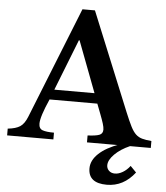

<svg xmlns="http://www.w3.org/2000/svg" viewBox="-77 -837 980 1133"><g transform="rotate(5 412.5 -270.5)"><path d="M-13 0V-40Q35 -45 60 -61.5Q85 -78 102 -121L365 -780H439L678 -196Q699 -145 714 -115.5Q729 -86 745 -71Q761 -56 782.5 -50Q804 -44 838 -41V0H460V-41Q508 -43 529 -51Q550 -59 550 -83Q550 -97 543 -119.5Q536 -142 524 -173L501 -233H218Q171 -127 171 -86Q171 -56 193.5 -48Q216 -40 261 -40V0ZM241 -293H479L364 -596H360ZM729 116 764 152Q697 239 598 239Q488 239 488 151Q488 104 531 63.5Q574 23 653 -5H715V0Q660 24 625.5 58.5Q591 93 591 124Q591 143 604.5 156Q618 169 640 169Q662 169 686 155Q710 141 729 116Z"/></g></svg>

Font: Libre Baskerville
Style: Bold
Weight: 700
Designer: Pablo Impallari, Rodrigo Fuenzalida
Foundry: Pablo Impallari, Rodrigo Fuenzalida
Version: Version 1.051; ttfautohint (v1.8.4.7-5d5b)